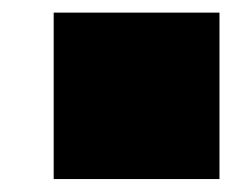

<svg xmlns="http://www.w3.org/2000/svg" viewBox="-20 -399 388 304"><path d="M65 -379H327.5V-115.5H65Z"/></svg>

Font: HK Grotesk ExtraBold
Style: Regular
Weight: 800
Designer: Alfredo Marco Pradil
Foundry: Hanken Design Co.
Version: Version 3.001